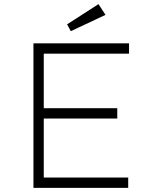

<svg xmlns="http://www.w3.org/2000/svg" viewBox="-20 -910 749 930"><path d="M142 0V-700H605V-650H192V-50H601V0ZM167 -336V-386H548V-336ZM323 -759 305 -792 457 -890 491 -838Z"/></svg>

Font: Lexend Exa ExtraLight
Style: Regular
Weight: 250
Designer: Bonnie Shaver-Troup, Thomas Jockin
Foundry: Lexend
Version: Version 1.007